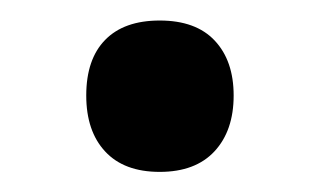

<svg xmlns="http://www.w3.org/2000/svg" viewBox="-20 -155 315 189"><path d="M64.9 -61Q64.9 -96.7 83.5 -115.7Q102.1 -134.8 137.2 -134.8Q172.9 -134.8 191.4 -115Q210 -95.2 210 -61Q210 -26.4 191.2 -6.1Q172.4 14.2 137.2 14.2Q102.1 14.2 83.5 -5.9Q64.9 -25.9 64.9 -61Z"/></svg>

Font: Open Sans Semibold
Style: Regular
Weight: 600
Foundry: Ascender Corporation
Version: Version 1.10